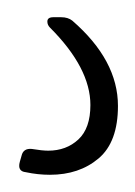

<svg xmlns="http://www.w3.org/2000/svg" viewBox="-20 -20 157 223"><path d="M3 168 5 161Q7 152 17 153Q29 155 36 155Q57 155 71 142Q85 129 85 102Q85 59 38 12Q35 9 35 5Q35 0 42 0H51Q59 0 64 4Q117 50 117 103Q117 145 94.5 164Q72 183 38 183Q24 183 10 180Q0 179 3 168Z"/></svg>

Font: Barlow Semi Condensed ExLight
Style: Regular
Weight: 275
Width: 4
Designer: Jeremy Tribby
Foundry: Tribby Type
Version: Version 1.408